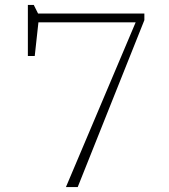

<svg xmlns="http://www.w3.org/2000/svg" viewBox="-20 -762 690 782"><path d="M568 -680 296.5 0H248.5L532.5 -671H136.5L121.5 -534H93.5V-742H117.5L135 -707H568Z"/></svg>

Font: Newsreader 6pt ExtraLight
Style: Regular
Weight: 275
Designer: Hugues Gentile
Foundry: Production Type
Version: Version 1.003; ttfautohint (v1.8.3)